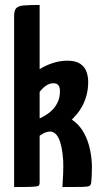

<svg xmlns="http://www.w3.org/2000/svg" viewBox="-20 -755 406 775"><path d="M37 0V-690Q37 -713 45.5 -722Q54 -731 76 -733Q98 -735 140 -735V-476Q162 -490 191.5 -500Q221 -510 252 -510Q286 -510 304 -497.5Q322 -485 329 -465.5Q336 -446 336 -425Q336 -396 329.5 -371.5Q323 -347 312.5 -327.5Q302 -308 290.5 -294.5Q279 -281 270 -272Q295 -256 312.5 -229Q330 -202 339.5 -167Q349 -132 351 -90Q351 -73 350.5 -54Q350 -35 348 -17Q347 -9 341.5 -5Q336 -1 312.5 -0.5Q289 0 232 0Q234 -29 235 -56.5Q236 -84 235 -108Q233 -137 228.5 -159.5Q224 -182 216.5 -197.5Q209 -213 198 -219.5Q187 -226 173 -223Q164 -221 157 -217.5Q150 -214 145 -210.5Q140 -207 140 -207V-19Q140 -9 136 -5.5Q132 -2 110.5 -1Q89 0 37 0ZM140 -277Q166 -289 184 -304.5Q202 -320 212 -340.5Q222 -361 222 -387Q222 -419 196 -419Q181 -419 167 -410Q153 -401 140 -384Z"/></svg>

Font: Yanone Kaffeesatz ExtraLight SemiBold
Style: Regular
Weight: 600
Version: Version 2.003